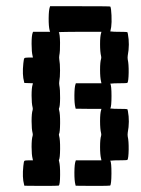

<svg xmlns="http://www.w3.org/2000/svg" viewBox="-20 -570 456 623"><path d="M141.6 -546.9 142.6 -549.8H239.7Q336.9 -549.8 337.9 -548.8Q340.8 -543.9 341.8 -520Q342.8 -496.1 340.8 -482.4Q338.4 -468.8 337.9 -467.8H341.3Q344.7 -467.3 351.1 -467Q357.4 -466.8 364.7 -466.8Q392.1 -466.8 393.6 -465.3Q394 -464.8 395 -459.5Q401.4 -425.8 394.5 -389.6Q393.6 -382.8 394.5 -377Q397.9 -362.3 397.5 -334.5Q397 -306.6 393.6 -301.3Q392.1 -299.8 364.7 -299.8Q357.4 -299.8 351.1 -299.6Q344.7 -299.3 341.3 -298.8H337.9Q341.8 -292 341.8 -258.8Q341.8 -224.6 337.9 -217.8H341.3Q344.7 -217.3 351.1 -217Q357.4 -216.8 364.7 -216.8Q392.1 -216.8 393.6 -215.3Q394 -214.8 395 -209.5Q401.4 -175.8 394.5 -139.6Q393.6 -132.8 394.5 -127Q397.9 -112.3 397.5 -84.5Q397 -56.6 393.6 -51.3Q392.1 -49.8 364.7 -49.8Q357.4 -49.8 351.1 -49.6Q344.7 -49.3 341.3 -48.8H337.9Q341.8 -42 341.6 -6.8Q341.3 28.3 337.4 32.2Q336.4 33.2 280.8 33.2L225.6 32.7L224.6 28.8Q221.2 16.1 221.4 -11Q221.7 -38.1 225.1 -46.9L226.1 -49.8H267.6H309.1L308.1 -54.7Q304.7 -67.9 304.7 -93.5Q304.7 -119.1 308.1 -129.4Q309.1 -133.3 308.1 -137.7Q304.7 -150.9 304.7 -176.8Q304.7 -202.6 308.1 -212.9L309.1 -216.8H267.6L225.6 -217.3L224.6 -221.2Q221.2 -233.9 221.4 -261Q221.7 -288.1 225.1 -296.9L226.1 -299.8H267.6H309.1L308.1 -304.7Q304.7 -317.9 304.7 -343.5Q304.7 -369.1 308.1 -379.4Q309.1 -383.3 308.1 -387.7Q304.7 -400.9 304.7 -426.8Q304.7 -452.6 308.1 -462.9L309.1 -466.8H239.7Q222.2 -466.8 205.3 -466.6Q188.5 -466.3 179.4 -466.1Q170.4 -465.8 170.9 -465.3Q174.3 -460 174.8 -431.9Q175.3 -403.8 172.4 -389.6Q171.4 -383.3 172.4 -377Q174.8 -364.3 174.8 -341.3Q174.8 -318.4 172.4 -306.2Q171.4 -299.8 172.4 -293.9Q175.3 -279.8 175 -251.7Q174.8 -223.6 171.4 -218.3Q170.9 -217.8 171.1 -216.1Q171.4 -214.4 171.9 -212.4Q175.3 -200.7 175 -170.7Q174.8 -140.6 171.4 -134.8Q170.9 -134.3 171.1 -132.6Q171.4 -130.9 171.9 -128.9Q175.3 -117.2 175 -87.2Q174.8 -57.1 171.4 -51.3Q170.4 -50.3 171.9 -45.9Q175.3 -33.2 175 -2.4Q174.8 28.3 170.9 32.2Q169.9 33.2 114.3 33.2L59.1 32.7L58.1 28.8Q51.8 6.3 55.7 -31.2Q57.1 -45.9 59.1 -47.9Q61 -49.8 73.2 -49.8H86.9L85.9 -54.7Q82.5 -67.9 82.5 -93.5Q82.5 -119.1 85.9 -129.4Q86.9 -133.3 85.9 -137.7Q82.5 -150.9 82.5 -176.8Q82.5 -202.6 85.9 -212.9Q86.9 -216.8 85.9 -221.2Q82.5 -234.4 82.5 -260Q82.5 -285.6 85.9 -295.9L86.9 -299.8L73.2 -300.3L59.1 -300.8L58.1 -304.7Q51.8 -327.1 55.7 -364.3Q57.1 -378.9 59.1 -381.1Q61 -383.3 73.2 -383.3H86.9L85.9 -387.7Q82.5 -401.4 82.5 -427.7Q82.5 -454.1 85.9 -463.4L87.4 -466.8H114.7H142.6L141.1 -471.2Q137.7 -484.4 137.9 -511Q138.2 -537.6 141.6 -546.9Z"/></svg>

Font: VT323
Style: Regular
Weight: 400
Monospace: yes
Version: Version 001.002